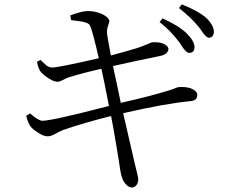

<svg xmlns="http://www.w3.org/2000/svg" viewBox="-20 -804 1040 870"><path d="M703.1 -704.1 716.8 -720.7Q793.9 -685.5 828.1 -650.4Q862.3 -615.2 861.3 -588.9Q860.4 -566.4 840.8 -564.5Q837.9 -564.5 835.9 -564.5Q823.2 -565.4 802.7 -596.7Q793.9 -610.4 792 -613.3Q752 -666 703.1 -704.1ZM301.8 -712.9 298.8 -734.4Q351.6 -753.9 377 -753.9Q425.8 -753.9 460.9 -729.5Q474.6 -718.8 475.6 -709Q475.6 -703.1 467.8 -681.6Q463.9 -668 464.8 -652.3Q466.8 -635.7 482.4 -552.7Q524.4 -563.5 600.6 -585.9Q625 -593.8 651.4 -605.5Q664.1 -611.3 668 -612.3Q714.8 -615.2 735.4 -596.7Q743.2 -588.9 743.2 -581.1Q741.2 -557.6 703.1 -549.8Q610.4 -531.2 492.2 -504.9Q497.1 -478.5 508.8 -426.8Q521.5 -366.2 527.3 -337.9Q658.2 -367.2 746.1 -394.5Q761.7 -398.4 776.4 -405.3Q784.2 -408.2 788.1 -409.2Q843.8 -413.1 867.2 -389.6Q874 -381.8 874 -374Q874 -348.6 843.8 -345.7Q842.8 -345.7 841.8 -345.7Q723.6 -334 538.1 -291Q584 -91.8 586.9 -79.1Q605.5 -2 605.5 -1Q606.4 7.8 606.4 14.6Q601.6 42 579.1 45.9Q555.7 45.9 537.1 11.7Q532.2 0 529.3 -10.7Q526.4 -20.5 518.6 -75.2Q510.7 -123 506.8 -146.5Q493.2 -228.5 483.4 -278.3Q358.4 -247.1 265.6 -214.8Q256.8 -211.9 220.7 -192.4Q208 -186.5 197.3 -186.5Q171.9 -185.5 132.8 -216.8Q123 -224.6 118.2 -231.4Q107.4 -246.1 98.6 -279.3L116.2 -290Q154.3 -256.8 171.9 -256.8Q214.8 -256.8 460 -320.3Q467.8 -322.3 473.6 -324.2Q451.2 -440.4 439.5 -492.2Q367.2 -476.6 293 -454.1Q280.3 -450.2 264.6 -441.4Q250 -433.6 241.2 -433.6Q217.8 -433.6 180.7 -462.9Q168.9 -472.7 163.1 -480.5Q153.3 -495.1 147.5 -524.4L164.1 -532.2Q189.5 -506.8 197.3 -502.9Q207 -498 216.8 -498Q243.2 -498 427.7 -540Q398.4 -668 387.7 -688.5Q379.9 -704.1 332 -709Q309.6 -711.9 301.8 -712.9ZM791 -767.6 803.7 -784.2Q877.9 -754.9 916 -721.7Q950.2 -686.5 949.2 -658.2Q947.3 -633.8 925.8 -632.8Q915 -633.8 897.5 -658.2Q886.7 -674.8 879.9 -682.6Q846.7 -723.6 791 -767.6Z"/></svg>

Font: GenYoMin JP Regular
Style: Regular
Weight: 400
Version: Version 1.001;PS 1;hotconv 16.6.51;makeotf.lib2.5.65220 DEVE